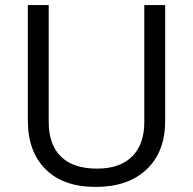

<svg xmlns="http://www.w3.org/2000/svg" viewBox="-20 -734 768 764"><path d="M637.2 -713.9V-252Q637.2 -129.9 563.5 -60.1Q489.7 9.8 360.8 9.8Q231.9 9.8 161.4 -60.5Q90.8 -130.9 90.8 -253.9V-713.9H173.8V-248Q173.8 -158.7 222.7 -110.8Q271.5 -63 366.2 -63Q456.5 -63 505.4 -111.1Q554.2 -159.2 554.2 -249V-713.9Z"/></svg>

Font: f04920746
Style: Regular
Weight: 400
Foundry: Ascender Corporation
Version: Version 1.10